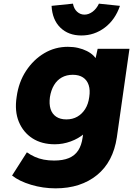

<svg xmlns="http://www.w3.org/2000/svg" viewBox="-20 -800 728 1050"><path d="M284 230Q215 230 150 210.5Q85 191 46 160L127 33Q147 47 170 57.5Q193 68 219.5 73Q246 78 276 78Q324 78 356.5 64.5Q389 51 407.5 23Q426 -5 432 -49L444 -133L482 -128Q471 -95 440 -68.5Q409 -42 366.5 -26.5Q324 -11 280 -11Q208 -11 157.5 -43.5Q107 -76 83 -134Q59 -192 71 -270Q82 -351 122.5 -412.5Q163 -474 222 -509Q281 -544 351 -544Q381 -544 407 -538Q433 -532 455 -521Q477 -510 492.5 -494.5Q508 -479 517 -461Q526 -443 527 -423L488 -414L514 -533H688L619 -49Q609 18 582 69.5Q555 121 511 157Q467 193 410 211.5Q353 230 284 230ZM343 -147Q377 -147 403 -162Q429 -177 446 -204Q463 -231 468 -269Q474 -307 465 -334.5Q456 -362 434 -376.5Q412 -391 378 -391Q344 -391 318 -376.5Q292 -362 275.5 -334.5Q259 -307 253 -269Q248 -231 256.5 -204Q265 -177 287 -162Q309 -147 343 -147ZM425 -606Q354 -606 310 -649Q266 -692 262 -768L379 -780Q384 -752 401.5 -736Q419 -720 442 -720Q465 -720 486.5 -736Q508 -752 521 -780L636 -768Q610 -692 553 -649Q496 -606 425 -606Z"/></svg>

Font: Lexend ExtBd
Style: Italic
Weight: 800
Italic angle: -8.13011°
Designer: Bonnie Shaver-Troup, Thomas Jockin
Foundry: Lexend
Version: Version 1.007